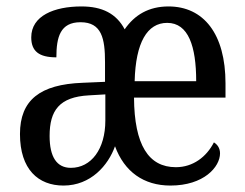

<svg xmlns="http://www.w3.org/2000/svg" viewBox="-20 -566 762 596"><path d="M177 10C262 10 316 -53 337 -112C366 -33 426 10 509 10C613 10 663 -48 663 -90C663 -107 654 -118 644 -124C621 -79 579 -47 526 -47C441 -47 397 -116 396 -263H680V-307C680 -461 612 -546 503 -546C442 -546 398 -520 367 -475C341 -524 297 -546 233 -546C148 -546 77 -517 77 -450C77 -407 101 -388 155 -388C155 -451 167 -497 230 -497C296 -497 306 -446 306 -373V-312L236 -309C105 -304 42 -256 42 -150C42 -40 99 10 177 10ZM589 -314H398C401 -434 437 -495 499 -495C565 -495 589 -422 589 -314ZM200 -45C156 -45 134 -79 134 -144C134 -223 164 -265 256 -270L307 -273V-192C307 -103 263 -45 200 -45Z"/></svg>

Font: Noto Serif Lao Cond
Style: Regular
Weight: 400
Width: 3
Designer: Monotype Design Team
Foundry: Monotype Imaging Inc.
Version: Version 2.004